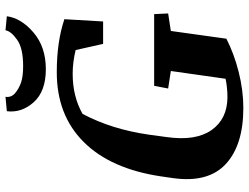

<svg xmlns="http://www.w3.org/2000/svg" viewBox="-124 -775 910 702"><g transform="rotate(-90 331.0 -424.0)"><path d="M418.9 -671.4Q529.3 -671.4 611.8 -643.6L603.5 -502H521.5L499 -602.5Q454.1 -613.3 412.1 -613.3Q329.1 -613.3 265.6 -577.1Q209 -470.7 189.5 -333.5L180.7 -268.6Q166 -163.1 206.5 -105.5Q247.1 -47.9 326.2 -47.4Q360.8 -47.4 394 -54.2L422.4 -254.4L358.4 -264.2L368.2 -315.4H630.4L632.8 -264.2L568.8 -254.4L540.5 -51.3Q486.3 -23.4 418.9 -6.3Q351.6 10.7 287.6 10.7Q151.4 10.7 82 -53.7Q12.7 -118.2 30.8 -246.6L37.1 -290Q64.5 -474.6 163.1 -573.2Q261.7 -671.9 418.9 -671.4ZM275.4 -854 328.1 -858.9Q324.7 -838.9 340.8 -824.2Q357.4 -810.1 379.9 -802.2Q402.3 -794.4 440.4 -794.4Q505.9 -794.4 536.6 -816.4Q567.9 -838.4 571.3 -858.9L622.6 -854Q615.7 -801.8 563.5 -756.8Q510.7 -711.4 429.2 -711.4Q347.7 -711.4 308.1 -755.9Q268.6 -800.3 275.4 -854Z"/></g></svg>

Font: NoticiaText-BoldItalic
Style: Bold Italic
Weight: 700
Italic angle: -8°
Designer: JM Sole
Foundry: JM Sole
Version: Version 1.003